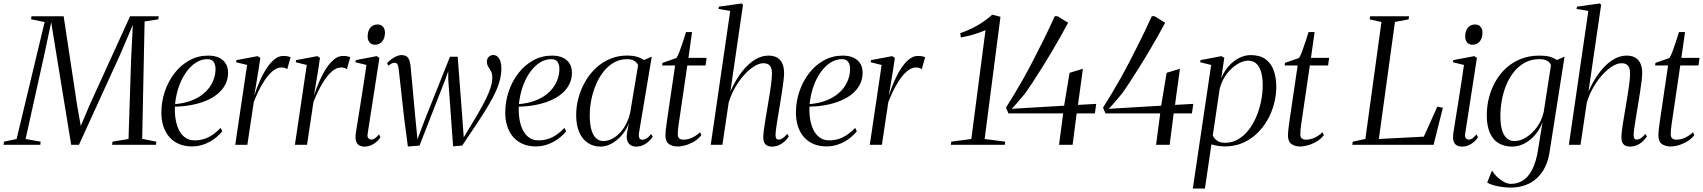

<svg xmlns="http://www.w3.org/2000/svg" viewBox="-54 -837 9845 1110"><path d="M-33.5 0 -31 -18 42 -33.5 204 -709.5 125.5 -725.5 128 -743H314L392 -227.5L413 -109L464.5 -230.5L698 -743H863.5L861 -725L782 -713L768 -34.5L849.5 -18L848 0H594L596.5 -18L689 -33.5L704 -496L714 -693L640 -520L402.5 0H357.5L274.5 -508L242 -708L201.5 -518.5L94 -33.5L181 -18L179 0Z M1231 -78.5Q1214 -56 1187 -35.8Q1160 -15.5 1126.5 -3Q1093 9.5 1056.5 9.5Q1014 9.5 981 -4.5Q948 -18.5 925.2 -44.5Q902.5 -70.5 890.8 -106.2Q879 -142 879 -186Q879 -249.5 899 -308.5Q919 -367.5 955.2 -414.2Q991.5 -461 1041 -488.2Q1090.5 -515.5 1150 -515.5Q1186.5 -515.5 1212 -503.5Q1237.5 -491.5 1251 -469.5Q1264.5 -447.5 1264.5 -417Q1264.5 -380.5 1249.5 -350.2Q1234.5 -320 1207 -296.5Q1179.5 -273 1141.5 -256.5Q1103.5 -240 1057 -230.8Q1010.5 -221.5 957.5 -220.5Q955.5 -184 961 -149.2Q966.5 -114.5 980 -86.5Q993.5 -58.5 1016.2 -42Q1039 -25.5 1071.5 -25.5Q1100.5 -25.5 1126.2 -33.8Q1152 -42 1175.8 -58.2Q1199.5 -74.5 1221.5 -97.5ZM1144.5 -495Q1111 -495 1080 -475.8Q1049 -456.5 1023.5 -421.5Q998 -386.5 981 -339Q964 -291.5 958 -235Q1008 -239.5 1046.2 -253.2Q1084.5 -267 1112.2 -287.5Q1140 -308 1157.5 -332.8Q1175 -357.5 1183.5 -384.5Q1192 -411.5 1192 -438Q1192 -463 1181.5 -479Q1171 -495 1144.5 -495Z M1306 0 1374.5 -461.5 1311 -477 1313 -489.5 1435.5 -512.5 1451 -502.5 1439 -423 1416 -283.5Q1429.5 -326.5 1447.5 -367.5Q1465.5 -408.5 1487 -441.5Q1508.5 -474.5 1532.8 -494Q1557 -513.5 1582.5 -513.5Q1600.5 -513.5 1610.5 -511.2Q1620.5 -509 1626 -506.5L1606.5 -436.5Q1602.5 -441 1592.8 -444Q1583 -447 1574.5 -447Q1547 -447 1522 -425.8Q1497 -404.5 1475.8 -372.2Q1454.5 -340 1438.5 -306Q1422.5 -272 1413 -246.5L1376 0Z M1651 0 1719.5 -461.5 1656 -477 1658 -489.5 1780.5 -512.5 1796 -502.5 1784 -423 1761 -283.5Q1774.5 -326.5 1792.5 -367.5Q1810.5 -408.5 1832 -441.5Q1853.5 -474.5 1877.8 -494Q1902 -513.5 1927.5 -513.5Q1945.5 -513.5 1955.5 -511.2Q1965.5 -509 1971 -506.5L1951.5 -436.5Q1947.5 -441 1937.8 -444Q1928 -447 1919.5 -447Q1892 -447 1867 -425.8Q1842 -404.5 1820.8 -372.2Q1799.5 -340 1783.5 -306Q1767.5 -272 1758 -246.5L1721 0Z M2053 10.5Q2035.5 10.5 2022.8 3.2Q2010 -4 2004.5 -21Q1999 -38 2003 -66.5Q2004.5 -77 2009.5 -108.5Q2014.5 -140 2021.8 -184.5Q2029 -229 2036.8 -278.8Q2044.5 -328.5 2052 -376.2Q2059.5 -424 2064.5 -461.5L2001 -477L2003 -489.5L2124 -512.5L2139.5 -502.5L2071.5 -64Q2068.5 -44 2076.2 -37Q2084 -30 2092 -30Q2102 -30 2111.5 -35.8Q2121 -41.5 2137 -60L2145.5 -43.5Q2136.5 -29 2122.5 -16.8Q2108.5 -4.5 2091 3Q2073.5 10.5 2053 10.5ZM2113.5 -578.5Q2093.5 -578.5 2082.5 -592Q2071.5 -605.5 2071.5 -624.5Q2071.5 -658.5 2087.2 -677Q2103 -695.5 2128 -695.5Q2149.5 -695.5 2160.5 -682Q2171.5 -668.5 2171.5 -649.5Q2171.5 -616 2155.5 -597.2Q2139.5 -578.5 2113.5 -578.5Z M2304 10 2282.5 -154 2251.5 -433Q2249 -456.5 2243.5 -465.2Q2238 -474 2227 -474Q2217 -474 2208.2 -469Q2199.5 -464 2191.5 -456.5L2184 -471Q2192.5 -482 2206.2 -492.8Q2220 -503.5 2236.2 -511Q2252.5 -518.5 2267 -518.5Q2296.5 -518.5 2307 -500Q2317.5 -481.5 2320 -452L2346 -168.5L2359.5 -31.5L2402.5 -146L2547.5 -509H2592L2619 -152.5L2627 -43L2674.5 -121.5Q2712.5 -184 2735.8 -227.2Q2759 -270.5 2771.2 -300.5Q2783.5 -330.5 2787.8 -351Q2792 -371.5 2792 -388Q2792 -412 2784.2 -425.8Q2776.5 -439.5 2768.8 -451.5Q2761 -463.5 2761 -480.5Q2761 -499.5 2772.8 -509.2Q2784.5 -519 2797 -519Q2812.5 -519 2823 -509.2Q2833.5 -499.5 2839 -482.2Q2844.5 -465 2844.5 -442Q2844.5 -411 2837.5 -380.2Q2830.5 -349.5 2815 -314Q2799.5 -278.5 2773.2 -233.8Q2747 -189 2708.8 -130.8Q2670.5 -72.5 2618 4.5L2565.5 9L2537.5 -377.5V-426L2520 -376.5L2371.5 4.5Z M3219 -78.5Q3202 -56 3175 -35.8Q3148 -15.5 3114.5 -3Q3081 9.5 3044.5 9.5Q3002 9.5 2969 -4.5Q2936 -18.5 2913.2 -44.5Q2890.5 -70.5 2878.8 -106.2Q2867 -142 2867 -186Q2867 -249.5 2887 -308.5Q2907 -367.5 2943.2 -414.2Q2979.5 -461 3029 -488.2Q3078.5 -515.5 3138 -515.5Q3174.5 -515.5 3200 -503.5Q3225.5 -491.5 3239 -469.5Q3252.5 -447.5 3252.5 -417Q3252.5 -380.5 3237.5 -350.2Q3222.5 -320 3195 -296.5Q3167.5 -273 3129.5 -256.5Q3091.5 -240 3045 -230.8Q2998.5 -221.5 2945.5 -220.5Q2943.5 -184 2949 -149.2Q2954.5 -114.5 2968 -86.5Q2981.5 -58.5 3004.2 -42Q3027 -25.5 3059.5 -25.5Q3088.5 -25.5 3114.2 -33.8Q3140 -42 3163.8 -58.2Q3187.5 -74.5 3209.5 -97.5ZM3132.5 -495Q3099 -495 3068 -475.8Q3037 -456.5 3011.5 -421.5Q2986 -386.5 2969 -339Q2952 -291.5 2946 -235Q2996 -239.5 3034.2 -253.2Q3072.5 -267 3100.2 -287.5Q3128 -308 3145.5 -332.8Q3163 -357.5 3171.5 -384.5Q3180 -411.5 3180 -438Q3180 -463 3169.5 -479Q3159 -495 3132.5 -495Z M3640.5 -70.5Q3637 -47.5 3642.5 -38.2Q3648 -29 3661 -29Q3669.5 -29 3683.8 -37.2Q3698 -45.5 3710.5 -62L3719.5 -47Q3714 -37.5 3700.8 -23.8Q3687.5 -10 3668 0.2Q3648.5 10.5 3623.5 10.5Q3594 10.5 3579.8 -9Q3565.5 -28.5 3570.5 -65L3581 -124Q3567.5 -86 3541 -55.5Q3514.5 -25 3482.2 -7.2Q3450 10.5 3418.5 10.5Q3376.5 10.5 3344.5 -10.8Q3312.5 -32 3294.8 -72.5Q3277 -113 3277 -171.5Q3277 -221.5 3290.2 -271Q3303.5 -320.5 3328.8 -364.5Q3354 -408.5 3390.2 -442.8Q3426.5 -477 3472.5 -496.5Q3518.5 -516 3573 -516Q3601.5 -516 3625.8 -509.5Q3650 -503 3669.5 -490L3714 -509.5ZM3635 -460Q3629 -475.5 3613 -485.2Q3597 -495 3572 -495Q3530.5 -495 3496.5 -476Q3462.5 -457 3436.2 -424.2Q3410 -391.5 3392 -349.5Q3374 -307.5 3364.8 -261.5Q3355.5 -215.5 3355.5 -170Q3355.5 -119 3365.2 -86Q3375 -53 3392.8 -37.2Q3410.5 -21.5 3434.5 -21.5Q3458 -21.5 3481.8 -33Q3505.5 -44.5 3527 -66.2Q3548.5 -88 3564.8 -118.5Q3581 -149 3589.5 -187Z M3877 -169.5Q3872.5 -139.5 3869.8 -120.2Q3867 -101 3865.8 -88Q3864.5 -75 3864.5 -62Q3864.5 -43.5 3873.5 -36.5Q3882.5 -29.5 3898 -29.5Q3922 -29.5 3946.2 -40.5Q3970.5 -51.5 3993.5 -72.5L4000.5 -55Q3980 -30 3953.8 -15.8Q3927.5 -1.5 3903.8 4.2Q3880 10 3866.5 10Q3833 10 3813 -4.5Q3793 -19 3793 -55Q3793 -64.5 3794.5 -79.8Q3796 -95 3798.5 -113.8Q3801 -132.5 3804 -153.2Q3807 -174 3810 -194L3849 -458.5H3774L3776 -473.5L3856.5 -501.5Q3864.5 -512 3875.2 -540.8Q3886 -569.5 3896 -601Q3906 -632.5 3912 -651.5H3947L3926 -502.5H4031L4025 -458.5H3919.5Z M4407 10.5Q4392.5 10.5 4381.5 5Q4370.5 -0.5 4364.5 -12.8Q4358.5 -25 4358.5 -45.5Q4358.5 -55.5 4360.8 -74.8Q4363 -94 4367 -119.8Q4371 -145.5 4376 -175Q4381 -204.5 4386 -235Q4390.5 -262 4394.8 -288Q4399 -314 4402.2 -337.2Q4405.5 -360.5 4407.2 -379.5Q4409 -398.5 4409 -411.5Q4409 -432 4403.8 -445.2Q4398.5 -458.5 4387.2 -465Q4376 -471.5 4358.5 -471.5Q4335 -471.5 4306 -453.5Q4277 -435.5 4248.2 -403.8Q4219.5 -372 4195.8 -330.8Q4172 -289.5 4158.5 -243L4122.5 0H4055L4167.5 -773.5L4099.5 -785.5L4102 -798.5L4234 -817L4241.5 -809L4168.5 -308Q4189 -354 4213.8 -392Q4238.5 -430 4267 -457.8Q4295.5 -485.5 4326.2 -500.5Q4357 -515.5 4389.5 -515.5Q4419 -515.5 4439 -503.8Q4459 -492 4469 -469.5Q4479 -447 4479 -414Q4479 -398.5 4475.5 -369Q4472 -339.5 4466.2 -302.2Q4460.5 -265 4454 -226Q4449.5 -199 4445.2 -172.8Q4441 -146.5 4437.2 -123.5Q4433.5 -100.5 4431.5 -83.5Q4429.5 -66.5 4429.5 -58Q4429.5 -43.5 4433.5 -36.8Q4437.5 -30 4448 -30Q4458 -30 4470.2 -37.5Q4482.5 -45 4497.5 -63L4506 -48Q4495.5 -31.5 4480.8 -18.2Q4466 -5 4447.8 2.8Q4429.5 10.5 4407 10.5Z M4899.5 -78.5Q4882.5 -56 4855.5 -35.8Q4828.5 -15.5 4795 -3Q4761.5 9.5 4725 9.5Q4682.5 9.5 4649.5 -4.5Q4616.5 -18.5 4593.8 -44.5Q4571 -70.5 4559.2 -106.2Q4547.5 -142 4547.5 -186Q4547.5 -249.5 4567.5 -308.5Q4587.5 -367.5 4623.8 -414.2Q4660 -461 4709.5 -488.2Q4759 -515.5 4818.5 -515.5Q4855 -515.5 4880.5 -503.5Q4906 -491.5 4919.5 -469.5Q4933 -447.5 4933 -417Q4933 -380.5 4918 -350.2Q4903 -320 4875.5 -296.5Q4848 -273 4810 -256.5Q4772 -240 4725.5 -230.8Q4679 -221.5 4626 -220.5Q4624 -184 4629.5 -149.2Q4635 -114.5 4648.5 -86.5Q4662 -58.5 4684.8 -42Q4707.5 -25.5 4740 -25.5Q4769 -25.5 4794.8 -33.8Q4820.5 -42 4844.2 -58.2Q4868 -74.5 4890 -97.5ZM4813 -495Q4779.5 -495 4748.5 -475.8Q4717.5 -456.5 4692 -421.5Q4666.5 -386.5 4649.5 -339Q4632.5 -291.5 4626.5 -235Q4676.5 -239.5 4714.8 -253.2Q4753 -267 4780.8 -287.5Q4808.5 -308 4826 -332.8Q4843.5 -357.5 4852 -384.5Q4860.5 -411.5 4860.5 -438Q4860.5 -463 4850 -479Q4839.5 -495 4813 -495Z M4974.5 0 5043 -461.5 4979.5 -477 4981.5 -489.5 5104 -512.5 5119.5 -502.5 5107.5 -423 5084.5 -283.5Q5098 -326.5 5116 -367.5Q5134 -408.5 5155.5 -441.5Q5177 -474.5 5201.2 -494Q5225.5 -513.5 5251 -513.5Q5269 -513.5 5279 -511.2Q5289 -509 5294.5 -506.5L5275 -436.5Q5271 -441 5261.2 -444Q5251.5 -447 5243 -447Q5215.5 -447 5190.5 -425.8Q5165.5 -404.5 5144.2 -372.2Q5123 -340 5107 -306Q5091 -272 5081.5 -246.5L5044.5 0Z M5445.5 -18 5561.5 -33.5 5643.5 -663Q5625 -654.5 5602.8 -646.8Q5580.5 -639 5555 -632.2Q5529.5 -625.5 5501 -620.5L5497.5 -645Q5534.5 -658 5567.8 -674.5Q5601 -691 5630 -710.8Q5659 -730.5 5682.5 -752L5730 -740L5638.5 -33.5L5757 -18L5755 0H5443Z M6068.5 0 6092.5 -181.5H5776L5762 -215Q5786 -253 5811.5 -295.2Q5837 -337.5 5863.8 -385.2Q5890.5 -433 5919.2 -488.2Q5948 -543.5 5979.2 -606.8Q6010.5 -670 6044 -743.5H6059.5L6121 -705.5Q6101.5 -668.5 6077.5 -626Q6053.5 -583.5 6027 -538.8Q6000.5 -494 5973.2 -450.5Q5946 -407 5920.2 -367.5Q5894.5 -328 5872 -296.5Q5847.5 -267.5 5829.8 -246.5Q5812 -225.5 5795 -208L6098 -226L6129.5 -416L6206.5 -439.5L6178 -230.5L6283.5 -236.5L6276 -181.5H6170.5L6147 0Z M6629.5 0 6653.5 -181.5H6337L6323 -215Q6347 -253 6372.5 -295.2Q6398 -337.5 6424.8 -385.2Q6451.5 -433 6480.2 -488.2Q6509 -543.5 6540.2 -606.8Q6571.5 -670 6605 -743.5H6620.5L6682 -705.5Q6662.5 -668.5 6638.5 -626Q6614.5 -583.5 6588 -538.8Q6561.5 -494 6534.2 -450.5Q6507 -407 6481.2 -367.5Q6455.5 -328 6433 -296.5Q6408.5 -267.5 6390.8 -246.5Q6373 -225.5 6356 -208L6659 -226L6690.5 -416L6767.5 -439.5L6739 -230.5L6844.5 -236.5L6837 -181.5H6731.5L6708 0Z M6842 253 6948 -461.5 6884.5 -477 6886.5 -489.5 7008 -512.5 7024 -502.5 7006.5 -385.5Q7024.5 -427.5 7051.8 -457.2Q7079 -487 7111.5 -502.8Q7144 -518.5 7176.5 -518.5Q7229 -518.5 7261.8 -495.2Q7294.5 -472 7309.5 -430.5Q7324.5 -389 7324.5 -334Q7324.5 -284.5 7311.2 -235.2Q7298 -186 7272.8 -142Q7247.5 -98 7211.2 -63.8Q7175 -29.5 7128.8 -10Q7082.5 9.5 7027.5 9.5Q7006.5 9.5 6986.8 6.2Q6967 3 6949.5 -2.5L6912 253ZM6957.5 -54Q6965 -36 6982.2 -23.8Q6999.5 -11.5 7028.5 -11.5Q7070 -11.5 7104.2 -31.8Q7138.5 -52 7165 -86.2Q7191.5 -120.5 7209.5 -163.5Q7227.5 -206.5 7236.8 -253Q7246 -299.5 7246 -343.5Q7246 -389 7236.8 -420.8Q7227.5 -452.5 7209 -469.5Q7190.5 -486.5 7162.5 -486.5Q7133 -486.5 7099.2 -466Q7065.5 -445.5 7037.5 -408.8Q7009.5 -372 6997 -322Z M7476 -169.5Q7471.5 -139.5 7468.8 -120.2Q7466 -101 7464.8 -88Q7463.5 -75 7463.5 -62Q7463.5 -43.5 7472.5 -36.5Q7481.5 -29.5 7497 -29.5Q7521 -29.5 7545.2 -40.5Q7569.5 -51.5 7592.5 -72.5L7599.5 -55Q7579 -30 7552.8 -15.8Q7526.5 -1.5 7502.8 4.2Q7479 10 7465.5 10Q7432 10 7412 -4.5Q7392 -19 7392 -55Q7392 -64.5 7393.5 -79.8Q7395 -95 7397.5 -113.8Q7400 -132.5 7403 -153.2Q7406 -174 7409 -194L7448 -458.5H7373L7375 -473.5L7455.5 -501.5Q7463.5 -512 7474.2 -540.8Q7485 -569.5 7495 -601Q7505 -632.5 7511 -651.5H7546L7525 -502.5H7630L7624 -458.5H7518.5Z M7764 0 7766.5 -18 7839.5 -33.5 7932.5 -710 7864.5 -725 7867 -743H8092L8089.5 -725L8010.5 -710L7917.5 -33.5L8177.5 -47L8255.5 -220.5L8287.5 -214L8234 0Z M8398 10.5Q8380.5 10.5 8367.8 3.2Q8355 -4 8349.5 -21Q8344 -38 8348 -66.5Q8349.5 -77 8354.5 -108.5Q8359.5 -140 8366.8 -184.5Q8374 -229 8381.8 -278.8Q8389.5 -328.5 8397 -376.2Q8404.5 -424 8409.5 -461.5L8346 -477L8348 -489.5L8469 -512.5L8484.5 -502.5L8416.5 -64Q8413.5 -44 8421.2 -37Q8429 -30 8437 -30Q8447 -30 8456.5 -35.8Q8466 -41.5 8482 -60L8490.5 -43.5Q8481.5 -29 8467.5 -16.8Q8453.5 -4.5 8436 3Q8418.5 10.5 8398 10.5ZM8458.5 -578.5Q8438.5 -578.5 8427.5 -592Q8416.5 -605.5 8416.5 -624.5Q8416.5 -658.5 8432.2 -677Q8448 -695.5 8473 -695.5Q8494.5 -695.5 8505.5 -682Q8516.5 -668.5 8516.5 -649.5Q8516.5 -616 8500.5 -597.2Q8484.5 -578.5 8458.5 -578.5Z M8904 45Q8896.5 92 8878.2 129.2Q8860 166.5 8831.2 193Q8802.5 219.5 8764 233.5Q8725.5 247.5 8678 247.5Q8661 247.5 8635.2 244.5Q8609.5 241.5 8584.5 235Q8559.5 228.5 8544 218L8571.5 149Q8582 167 8600.2 184.8Q8618.5 202.5 8640 214.2Q8661.5 226 8682 226Q8719 226 8750.2 206.5Q8781.5 187 8804 143.5Q8826.5 100 8838 28.5L8863.5 -131Q8851 -94 8824.5 -61.5Q8798 -29 8762.8 -9.2Q8727.5 10.5 8688.5 10.5Q8644.5 10.5 8611.2 -8.5Q8578 -27.5 8559.8 -68Q8541.5 -108.5 8541.5 -172Q8541.5 -223 8554.2 -272.5Q8567 -322 8591.8 -366Q8616.5 -410 8653.2 -443.5Q8690 -477 8738.2 -496.2Q8786.5 -515.5 8846 -515.5Q8883 -515.5 8905.2 -509.2Q8927.5 -503 8947 -490L8991 -509.5ZM8912.5 -460Q8907 -476.5 8890.2 -485.8Q8873.5 -495 8846 -495Q8800 -495 8763.5 -475.8Q8727 -456.5 8700 -423.5Q8673 -390.5 8655.2 -348.2Q8637.5 -306 8628.8 -259.2Q8620 -212.5 8620 -167Q8620 -128.5 8625.8 -101Q8631.5 -73.5 8642.2 -55.8Q8653 -38 8668.2 -29.8Q8683.5 -21.5 8702.5 -21.5Q8734.5 -21.5 8769 -42.8Q8803.5 -64 8831.2 -101.8Q8859 -139.5 8870.5 -189Z M9368 10.5Q9353.5 10.5 9342.5 5Q9331.5 -0.5 9325.5 -12.8Q9319.5 -25 9319.5 -45.5Q9319.5 -55.5 9321.8 -74.8Q9324 -94 9328 -119.8Q9332 -145.5 9337 -175Q9342 -204.5 9347 -235Q9351.5 -262 9355.8 -288Q9360 -314 9363.2 -337.2Q9366.5 -360.5 9368.2 -379.5Q9370 -398.5 9370 -411.5Q9370 -432 9364.8 -445.2Q9359.5 -458.5 9348.2 -465Q9337 -471.5 9319.5 -471.5Q9296 -471.5 9267 -453.5Q9238 -435.5 9209.2 -403.8Q9180.5 -372 9156.8 -330.8Q9133 -289.5 9119.5 -243L9083.5 0H9016L9128.5 -773.5L9060.5 -785.5L9063 -798.5L9195 -817L9202.5 -809L9129.5 -308Q9150 -354 9174.8 -392Q9199.5 -430 9228 -457.8Q9256.5 -485.5 9287.2 -500.5Q9318 -515.5 9350.5 -515.5Q9380 -515.5 9400 -503.8Q9420 -492 9430 -469.5Q9440 -447 9440 -414Q9440 -398.5 9436.5 -369Q9433 -339.5 9427.2 -302.2Q9421.5 -265 9415 -226Q9410.5 -199 9406.2 -172.8Q9402 -146.5 9398.2 -123.5Q9394.5 -100.5 9392.5 -83.5Q9390.5 -66.5 9390.5 -58Q9390.5 -43.5 9394.5 -36.8Q9398.5 -30 9409 -30Q9419 -30 9431.2 -37.5Q9443.5 -45 9458.5 -63L9467 -48Q9456.5 -31.5 9441.8 -18.2Q9427 -5 9408.8 2.8Q9390.5 10.5 9368 10.5Z M9617.5 -169.5Q9613 -139.5 9610.2 -120.2Q9607.5 -101 9606.2 -88Q9605 -75 9605 -62Q9605 -43.5 9614 -36.5Q9623 -29.5 9638.5 -29.5Q9662.5 -29.5 9686.8 -40.5Q9711 -51.5 9734 -72.5L9741 -55Q9720.5 -30 9694.2 -15.8Q9668 -1.5 9644.2 4.2Q9620.5 10 9607 10Q9573.5 10 9553.5 -4.5Q9533.5 -19 9533.5 -55Q9533.5 -64.5 9535 -79.8Q9536.5 -95 9539 -113.8Q9541.5 -132.5 9544.5 -153.2Q9547.5 -174 9550.5 -194L9589.5 -458.5H9514.5L9516.5 -473.5L9597 -501.5Q9605 -512 9615.8 -540.8Q9626.5 -569.5 9636.5 -601Q9646.5 -632.5 9652.5 -651.5H9687.5L9666.5 -502.5H9771.5L9765.5 -458.5H9660Z"/></svg>

Font: Merriweather 144pt Light
Style: Italic
Weight: 300
Italic angle: -7.8°
Version: Version 2.101